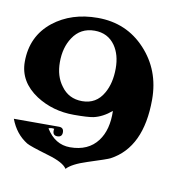

<svg xmlns="http://www.w3.org/2000/svg" viewBox="-67 -548 651 655"><g transform="rotate(10 258.5 -221.0)"><path d="M310.5 -325.2Q310.5 -372.1 289.1 -403.3Q263.7 -439.5 217.8 -439.5Q168.9 -439.5 142.6 -399.4Q119.1 -364.3 119.1 -313.5Q119.1 -264.6 143.6 -232.4Q169.9 -195.3 216.8 -195.3Q265.6 -195.3 290 -238.3Q310.5 -273.4 310.5 -325.2ZM139.6 -85.9Q128.9 -87.9 120.1 -84Q151.4 -33.2 203.1 -33.2Q266.6 -33.2 298.8 -76.2Q328.1 -115.2 326.2 -180.7Q295.9 -155.3 264.6 -148.4Q245.1 -144.5 197.3 -144.5Q124 -144.5 66.4 -181.6Q1 -224.6 1 -293.9Q1 -382.8 67.4 -435.5Q129.9 -484.4 220.7 -484.4Q320.3 -484.4 385.7 -414.1Q451.2 -343.8 451.2 -242.2Q451.2 -76.2 346.7 -20.5Q337.9 -15.6 270.5 5.9Q218.8 22.5 201.2 42Q188.5 21.5 134.8 5.9Q68.4 -13.7 57.6 -20.5Q16.6 -45.9 -2 -95.7H113.3H154.3Q170.9 -95.7 170.9 -79.1Q170.9 -62.5 154.3 -62.5Q138.7 -62.5 138.7 -79.1Q138.7 -83 139.6 -85.9Z"/></g></svg>

Font: Ponnala
Style: Regular
Weight: 400
Designer: Appaji Ambarisha Darbha
Version: Version 1.0.3